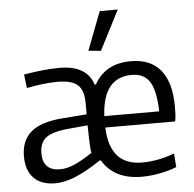

<svg xmlns="http://www.w3.org/2000/svg" viewBox="-55 -857 934 923"><g transform="rotate(-5 411.5 -395.5)"><path d="M389 -616 460 -801H547L449 -610ZM593 10Q460 10 403 -85L398 -86Q360 -61 328.5 -43.5Q297 -26 270.5 -15.5Q244 -5 220.5 0Q197 5 175 5Q108 5 72 -32Q36 -69 36 -137Q36 -213 84 -254Q132 -295 235 -303L354 -312V-364Q354 -429 325 -454.5Q296 -480 227 -480Q195 -480 156.5 -475.5Q118 -471 79 -463L71 -529Q120 -537 162.5 -541.5Q205 -546 243 -546Q375 -546 405 -451H411Q437 -499 481 -523.5Q525 -548 588 -548Q683 -548 731.5 -488Q780 -428 780 -311Q780 -287 779 -271Q778 -255 775 -241H438Q444 -58 600 -58Q635 -58 674.5 -65Q714 -72 756 -88L761 -22Q724 -7 679 1.5Q634 10 593 10ZM205 -60Q238 -60 276 -77Q314 -94 361 -126Q359 -131 357.5 -149.5Q356 -168 355.5 -190Q355 -212 354.5 -231.5Q354 -251 354 -259L257 -250Q182 -243 151.5 -219Q121 -195 121 -144Q121 -60 205 -60ZM703 -296Q700 -396 673 -439Q646 -482 586 -482Q447 -482 438 -296Z"/></g></svg>

Font: Encode Sans Narrow
Style: Regular
Weight: 400
Designer: Pablo Impallari, Andres Torresi
Foundry: Pablo Impallari, Andres Torresi
Version: Version 1.000; ttfautohint (v1.00) -l 8 -r 50 -G 200 -x 14 -